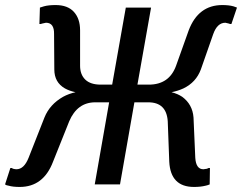

<svg xmlns="http://www.w3.org/2000/svg" viewBox="-20 -730 958 760"><path d="M58 10Q31 10 14 5Q5 4 0 0L21 -65H26L32 -62Q40 -60 45 -60Q75 -60 93 -105L156 -265Q177 -317 230 -347Q252 -359 279 -365Q255 -370 237 -380Q195 -404 195 -455L194 -595Q195 -640 162 -640Q160 -640 148 -637L141 -635H136L138 -700L154 -705Q172 -710 200 -710Q248 -710 272.5 -683Q297 -656 297 -610V-470Q297 -435 317.5 -415Q338 -395 379 -395H424L478 -700H578L524 -395H569Q650 -395 677 -470L727 -610Q765 -710 860 -710Q886 -710 904 -705L918 -700L896 -635H891L885 -637Q873 -640 872 -640Q840 -640 824 -595L775 -455Q756 -404 706 -380Q684 -370 659 -365Q683 -359 701 -347Q742 -317 746 -265L753 -105Q756 -60 785 -60Q789 -60 799 -62L806 -65H811L810 0Q800 4 794 5Q774 10 748 10Q655 10 650 -90L644 -250Q639 -325 567 -325H512L455 0H355L412 -325H357Q286 -325 254 -250L190 -90Q152 10 58 10Z"/></svg>

Font: Scada
Style: Italic
Weight: 400
Italic angle: -10°
Designer: Jovanny Lemonad
Foundry: Jovanny Lemonad
Version: Version 4.100;PS 004.100;hotconv 1.0.88;makeotf.lib2.5.64775